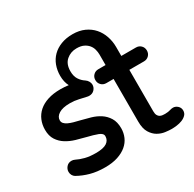

<svg xmlns="http://www.w3.org/2000/svg" viewBox="-172 -968 1186 1172"><g transform="rotate(-30 421.0 -382.0)"><path d="M87 -118Q99 -118 109 -113Q135 -100 166.5 -92Q198 -84 241 -84Q294 -84 318 -100Q342 -116 342 -145Q342 -165 312.5 -176Q283 -187 241 -197Q208 -205 172.5 -215.5Q137 -226 108 -244Q79 -262 60.5 -290.5Q42 -319 42 -362Q42 -398 55 -429Q68 -460 93.5 -482.5Q119 -505 157.5 -517.5Q196 -530 247 -530Q262 -530 276 -529Q290 -528 304 -526Q287 -558 287 -601Q287 -640 299.5 -673.5Q312 -707 336.5 -731.5Q361 -756 397 -770Q433 -784 479 -784Q526 -784 562 -767.5Q598 -751 622 -723.5Q646 -696 658.5 -659.5Q671 -623 671 -584V-520H774Q795 -520 809 -506Q823 -492 823 -471Q823 -450 809 -436Q795 -422 774 -422H671V-130Q671 -112 676.5 -101.5Q682 -91 690.5 -86.5Q699 -82 708.5 -81Q718 -80 726 -80Q739 -80 747.5 -81.5Q756 -83 763 -85Q769 -87 774.5 -88Q780 -89 786 -89Q803 -89 817.5 -76Q832 -63 832 -43Q832 -24 819.5 -11.5Q807 1 789 8Q771 15 751 17.5Q731 20 716 20Q697 20 670.5 16.5Q644 13 619.5 -1Q595 -15 577.5 -43.5Q560 -72 560 -122V-422H509Q488 -422 474 -436Q460 -450 460 -471Q460 -492 474 -506Q488 -520 509 -520H560V-594Q560 -612 555 -630.5Q550 -649 538 -663.5Q526 -678 506.5 -687.5Q487 -697 457 -697Q415 -697 385 -671Q355 -645 355 -594Q355 -559 369.5 -536.5Q384 -514 406 -500Q418 -492 424.5 -480Q431 -468 431 -457Q431 -437 417 -422Q403 -407 381 -407Q376 -407 372.5 -407.5Q369 -408 365 -409Q341 -414 313.5 -420.5Q286 -427 254 -427Q203 -427 176 -410Q149 -393 149 -367Q149 -354 157.5 -344.5Q166 -335 181 -328Q196 -321 215.5 -315.5Q235 -310 257 -305Q290 -297 324.5 -287Q359 -277 386.5 -259Q414 -241 432 -212Q450 -183 450 -138Q450 -106 437.5 -77Q425 -48 399.5 -26.5Q374 -5 336 7.5Q298 20 247 20Q190 20 144.5 7.5Q99 -5 60 -27Q50 -33 44 -44Q38 -55 38 -68Q38 -87 51.5 -102.5Q65 -118 87 -118Z"/></g></svg>

Font: Varela Round Precious
Style: Medium
Weight: 500
Designer: Joe Prince
Foundry: Joe Prince
Version: Version 1.000